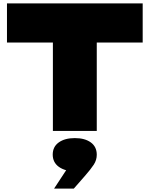

<svg xmlns="http://www.w3.org/2000/svg" viewBox="-20 -770 880 1129"><path d="M21 -750H819V-520H549V0H291V-520H21ZM298 339 369 231Q344 224 326 211Q290 185 290 139Q290 93 325.5 67.5Q361 42 420 42Q479 42 514 67.5Q549 93 549 140Q549 171 531.5 198Q514 225 478 266L414 339Z"/></svg>

Font: Bounded
Style: Regular
Weight: 900
Designer: Vlad Churkin
Version: Version 1.0